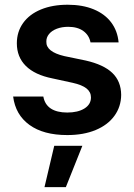

<svg xmlns="http://www.w3.org/2000/svg" viewBox="-20 -557 564 807"><path d="M266.6 -444.3Q240.2 -444.3 219 -436.3Q197.8 -428.2 186 -413.8Q174.3 -399.4 174.8 -381.8Q173.3 -339.4 250 -321.3L339.8 -302.7Q415.5 -285.6 452.1 -250.5Q488.8 -215.3 489.3 -158.2Q488.8 -108.4 460.9 -70.1Q433.1 -31.7 382.1 -10.5Q331.1 10.7 262.7 10.7Q162.6 10.7 103.8 -32Q44.9 -74.7 35.2 -151.4H162.1Q168 -117.7 193.6 -100.8Q219.2 -84 262.7 -84Q307.6 -84 335 -101.1Q362.3 -118.2 362.3 -147.5Q362.3 -170.4 343.5 -185.3Q324.7 -200.2 285.2 -209L200.2 -227.5Q126.5 -242.2 88.6 -279.8Q50.8 -317.4 50.8 -375Q50.8 -423.3 77.1 -460.2Q103.5 -497.1 151.9 -517.1Q200.2 -537.1 264.6 -537.1Q327.1 -537.1 373.8 -517.8Q420.4 -498.5 447.3 -462.9Q474.1 -427.2 478.5 -378.9H360.4Q354.5 -409.2 330.1 -426.8Q305.7 -444.3 266.6 -444.3ZM208 55.7H326.2L256.8 229.5H167Z"/></svg>

Font: Pretendard GOV SemiBold
Style: Regular
Weight: 600
Designer: Base glyphs from Inter by Rasmus Andersson; Hangeul glyphs from Noto Sans CJK(Source Han Sans) by Jang Soo-young and Kan
Foundry: Kil Hyung-jin
Version: Version 1.309